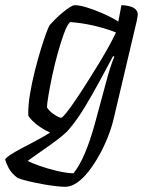

<svg xmlns="http://www.w3.org/2000/svg" viewBox="-77 -520 576 740"><path d="M174 200Q163 200 139.5 197.5Q116 195 88.5 190Q61 185 35 179Q9 173 -9 166Q-33 148 -44 127Q-55 106 -57 94Q-54 88 -37.5 77Q-21 66 4.5 52.5Q30 39 59.5 23.5Q89 8 116 -9Q96 -18 77.5 -30.5Q59 -43 47 -55.5Q35 -68 32 -75Q31 -112 38.5 -157Q46 -202 57.5 -247.5Q69 -293 81 -332Q93 -371 102.5 -396Q112 -421 116 -425Q123 -433 135.5 -445.5Q148 -458 163 -470.5Q178 -483 191 -491.5Q204 -500 212 -500Q229 -500 257 -491.5Q285 -483 317.5 -469Q350 -455 379 -437L391 -500Q399 -500 409.5 -498.5Q420 -497 430 -493.5Q440 -490 447 -482.5Q454 -475 454 -463Q454 -462 453 -456Q452 -450 450 -439L361 -62Q353 -28 338.5 8.5Q324 45 305 79Q286 113 264.5 140.5Q243 168 220 184Q197 200 174 200ZM206 148Q229 120 249.5 72Q270 24 288 -41L340 -233Q347 -257 354 -276.5Q361 -296 364 -301L359 -304Q333 -255 305.5 -204.5Q278 -154 250 -107.5Q222 -61 191 -24Q180 -10 158 7.5Q136 25 110.5 43Q85 61 63.5 76Q42 91 30 100Q44 108 75 119Q106 130 142 138.5Q178 147 206 148ZM159 -66Q163 -66 178 -84.5Q193 -103 214 -134Q235 -165 258.5 -202Q282 -239 304.5 -276Q327 -313 344.5 -345Q362 -377 370 -395Q329 -411 283 -421.5Q237 -432 193 -435Q181 -423 169 -389.5Q157 -356 145 -313Q133 -270 124 -227Q115 -184 109.5 -151Q104 -118 104 -106Q112 -92 131.5 -79Q151 -66 159 -66Z"/></svg>

Font: Texturina 12pt ExtraLight
Style: Italic
Weight: 250
Italic angle: -11°
Designer: Guillermo Torres Carreño
Foundry: Omnibus-Type
Version: Version 1.002